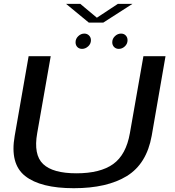

<svg xmlns="http://www.w3.org/2000/svg" viewBox="-20 -963 901 986"><path d="M359 3.5Q530 3.5 631.5 -59Q733 -121.5 759 -265.5L830 -674.5H716.5L647 -279Q627.5 -168 561.2 -120.5Q495 -73 372.5 -73Q251 -73 201.2 -120.8Q151.5 -168.5 171 -279L240.5 -674.5H127L55.5 -265.5Q30 -121.5 109.2 -59Q188.5 3.5 359 3.5ZM401.5 -712Q418.5 -712 432.8 -725Q447 -738 447 -756.5Q447 -771 437.2 -780.8Q427.5 -790.5 413 -790.5Q395.5 -790.5 381.8 -777.2Q368 -764 368 -746Q368 -731 377.2 -721.5Q386.5 -712 401.5 -712ZM590 -712Q607.5 -712 621.2 -725Q635 -738 635 -756.5Q635 -771 625.8 -780.8Q616.5 -790.5 601.5 -790.5Q584 -790.5 570.2 -777.2Q556.5 -764 556.5 -746Q556.5 -731 566 -721.5Q575.5 -712 590 -712ZM436 -847H510.5L660 -943H585L477.5 -872L392.5 -943H319.5Z"/></svg>

Font: Anybody Expanded
Style: Italic
Weight: 400
Width: 7
Italic angle: -10°
Version: Version 1.113;gftools[0.9.25]